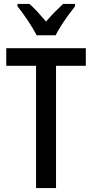

<svg xmlns="http://www.w3.org/2000/svg" viewBox="-20 -960 471 980"><path d="M266 0H164V-624H12V-714H418V-624H266ZM363 -940V-928Q348 -909 329 -883Q310 -857 292.5 -829.5Q275 -802 264 -780H167Q151 -812 122.5 -854.5Q94 -897 69 -928V-940H130Q150 -923 171.5 -899.5Q193 -876 215 -850Q239 -878 259 -898Q279 -918 302 -940Z"/></svg>

Font: Avrile Sans Condensed Medium
Style: Regular
Weight: 500
Width: 3
Designer: Monotype Design Team
Foundry: Monotype Imaging Inc.
Version: Version 2.001;September 10, 2019;FontCreator 11.5.0.2425 64-